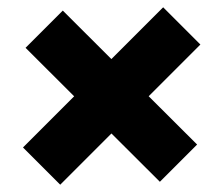

<svg xmlns="http://www.w3.org/2000/svg" viewBox="-20 -598 611 526"><path d="M145 -92 43 -194 427 -578 529 -476ZM418 -100 50 -467 152 -569 520 -202Z"/></svg>

Font: Outfit Thin ExtraBold
Style: Regular
Weight: 800
Version: Version 1.100;gftools[0.9.27]